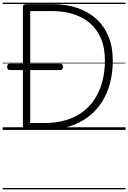

<svg xmlns="http://www.w3.org/2000/svg" viewBox="-20 -976 963 1442"><path d="M179 0Q152 0 152 -19V-926Q152 -936 159 -940.5Q166 -945 180 -945H372Q473 -945 556.5 -917.5Q640 -890 700.5 -836.5Q761 -783 794 -704Q827 -625 827 -521Q827 -433 807 -354.5Q787 -276 746 -211Q705 -146 643.5 -99Q582 -52 499.5 -26Q417 0 313 0ZM207 -52H312Q405 -52 478 -74.5Q551 -97 605.5 -139Q660 -181 696 -239.5Q732 -298 750 -369.5Q768 -441 768 -521Q768 -617 738.5 -686.5Q709 -756 655.5 -802Q602 -848 529.5 -870.5Q457 -893 372 -893H207ZM54 -450Q42 -450 38 -456.5Q34 -463 34 -472Q34 -484 38 -491Q42 -498 54 -498H433Q444 -498 448 -491Q452 -484 452 -472Q452 -463 448 -456.5Q444 -450 433 -450ZM0 436H923V446H0ZM0 -20H923V0H0ZM0 -505H923V-500H0ZM0 -956H923V-946H0Z"/></svg>

Font: Playwrite HU Guides
Style: Regular
Weight: 400
Designer: Veronika Burian, José Scaglione
Foundry: TypeTogether
Version: Version 1.003